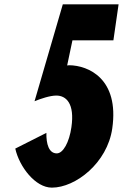

<svg xmlns="http://www.w3.org/2000/svg" viewBox="-20 -845 563 880"><path d="M50 -164C68.9 -80 142.2 15 217.7 15C326.4 15 471.7 -98 494.5 -256C527.5 -485 384.1 -545 297.6 -546C294.3 -546 290.8 -545 287.8 -545L312 -660H499.7L523.5 -825H267.8L138.3 -381C164.9 -392 208.9 -407 238 -407C283.1 -407 323.1 -371 307.3 -262C297.3 -192 269 -142 240.3 -142C204 -142 191.6 -185 192.6 -236Z"/></svg>

Font: Blink
Style: Obl
Weight: 400
Designer: Mew Too
Foundry: Cannot Into Space Fonts
Version: Version 001.000